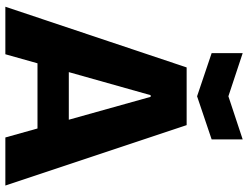

<svg xmlns="http://www.w3.org/2000/svg" viewBox="-122 -782 904 699"><g transform="rotate(90 329.5 -432.0)"><path d="M4 0 225 -660H435L655 0H480L332 -529H326L177 0ZM129 -117V-231H550V-117ZM173 -864 330 -812 487 -864V-751L330 -698L173 -751Z"/></g></svg>

Font: Bricolage Grotesque 96pt ExtraBold
Style: Regular
Weight: 800
Designer: Mathieu Triay
Foundry: Atelier Triay
Version: Version 1.001;gftools[0.9.33.dev8+g029e19f]